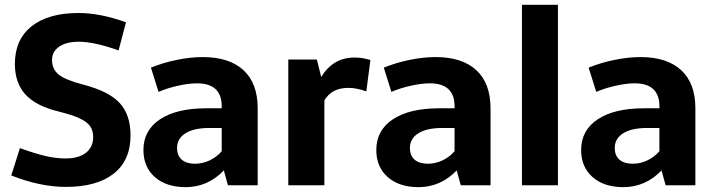

<svg xmlns="http://www.w3.org/2000/svg" viewBox="-20 -772 2974 800"><path d="M504.9 -679.2 474.1 -562Q372.1 -598.1 308.1 -598.1Q256.3 -598.1 226.6 -577.6Q196.8 -557.1 196.8 -522Q196.8 -483.9 224.4 -461.4Q252 -439 325.2 -419.9Q433.1 -392.1 478.5 -343Q523.9 -293.9 523.9 -208Q523.9 -104 453.9 -48.6Q383.8 6.8 253.9 6.8Q147.9 6.8 26.9 -41L63 -154.8Q129.9 -130.9 172.4 -121.3Q214.8 -111.8 252.9 -111.8Q308.1 -111.8 338.1 -135.5Q368.2 -159.2 368.2 -201.2Q368.2 -228 355.5 -246.1Q342.8 -264.2 312.5 -278.6Q282.2 -293 225.1 -307.1Q129.9 -330.1 85.9 -378.4Q42 -426.8 42 -505.9Q42 -606.9 111.6 -662.4Q181.2 -717.8 307.1 -717.8Q395 -718.3 504.9 -679.2Z M1053.7 -320.8V0H929.7L912.6 -62Q880.4 -27.8 840.1 -10Q799.8 7.8 753.9 7.8Q672.9 7.8 625.2 -34.2Q577.6 -76.2 577.6 -147Q577.6 -229 646.7 -274.9Q715.8 -320.8 839.8 -320.8H903.8V-334Q900.9 -424.8 800.8 -424.8Q766.6 -424.8 721.7 -414.8Q676.8 -404.8 640.6 -389.2L608.9 -490.2Q660.6 -511.2 717.8 -522.7Q774.9 -534.2 824.7 -534.2Q935.5 -534.2 994.6 -479.5Q1053.7 -424.8 1053.7 -320.8ZM717.8 -155.8Q717.8 -123.5 737.3 -106.7Q756.8 -89.8 792.5 -89.8Q824.7 -89.8 854.2 -104Q883.8 -118.2 903.8 -142.1V-238.8H852.5Q788.6 -238.8 753.2 -216.8Q717.8 -194.8 717.8 -155.8Z M1456.5 -532.2Q1475.6 -532.2 1489 -530Q1502.4 -527.8 1523.4 -522L1506.3 -391.1Q1464.4 -406.2 1432.1 -405.8Q1397 -405.8 1372.6 -393.3Q1348.1 -380.9 1331.5 -354V0H1181.2V-523.9H1300.3L1318.4 -451.2Q1367.7 -532.2 1456.5 -532.2Z M2023.9 -320.8V0H1899.9L1882.8 -62Q1850.6 -27.8 1810.3 -10Q1770 7.8 1724.1 7.8Q1643.1 7.8 1595.5 -34.2Q1547.9 -76.2 1547.9 -147Q1547.9 -229 1616.9 -274.9Q1686 -320.8 1810.1 -320.8H1874V-334Q1871.1 -424.8 1771 -424.8Q1736.8 -424.8 1691.9 -414.8Q1647 -404.8 1610.8 -389.2L1579.1 -490.2Q1630.9 -511.2 1688 -522.7Q1745.1 -534.2 1794.9 -534.2Q1905.8 -534.2 1964.8 -479.5Q2023.9 -424.8 2023.9 -320.8ZM1688 -155.8Q1688 -123.5 1707.5 -106.7Q1727.1 -89.8 1762.7 -89.8Q1794.9 -89.8 1824.5 -104Q1854 -118.2 1874 -142.1V-238.8H1822.8Q1758.8 -238.8 1723.4 -216.8Q1688 -194.8 1688 -155.8Z M2154.8 -752H2304.7V0H2154.8Z M2877.4 -320.8V0H2753.4L2736.3 -62Q2704.1 -27.8 2663.8 -10Q2623.5 7.8 2577.6 7.8Q2496.6 7.8 2449 -34.2Q2401.4 -76.2 2401.4 -147Q2401.4 -229 2470.5 -274.9Q2539.6 -320.8 2663.6 -320.8H2727.5V-334Q2724.6 -424.8 2624.5 -424.8Q2590.3 -424.8 2545.4 -414.8Q2500.5 -404.8 2464.4 -389.2L2432.6 -490.2Q2484.4 -511.2 2541.5 -522.7Q2598.6 -534.2 2648.4 -534.2Q2759.3 -534.2 2818.4 -479.5Q2877.4 -424.8 2877.4 -320.8ZM2541.5 -155.8Q2541.5 -123.5 2561 -106.7Q2580.6 -89.8 2616.2 -89.8Q2648.4 -89.8 2678 -104Q2707.5 -118.2 2727.5 -142.1V-238.8H2676.3Q2612.3 -238.8 2576.9 -216.8Q2541.5 -194.8 2541.5 -155.8Z"/></svg>

Font: Sarala
Style: Bold
Weight: 700
Designer: Andres Torresi
Foundry: Huerta Tipografica
Version: Version 1.004;PS 001.003;hotconv 1.0.70;makeotf.lib2.5.58329